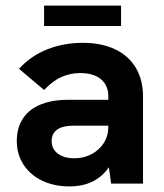

<svg xmlns="http://www.w3.org/2000/svg" viewBox="-20 -656 586 686"><path d="M369 -58.5Q322 10 228 10Q174 10 131.2 -10.2Q88.5 -30.5 64.2 -67.5Q40 -104.5 40 -152.5Q40 -193.5 57 -224.2Q74 -255 104.5 -272.5Q150.5 -299.5 225 -299.5H367V-311.5Q367 -350.5 341 -372.8Q315 -395 266 -395Q231.5 -395 200.2 -381.2Q169 -367.5 137.5 -334.5L48 -410Q90.5 -457 149.5 -480Q208.5 -503 275 -503Q342.5 -503 391 -480Q439.5 -457 465.2 -413.8Q491 -370.5 491 -311.5V0H377ZM246 -90.5Q279 -90.5 306.8 -105Q334.5 -119.5 350.8 -145Q367 -170.5 367 -202.5V-207H243Q204.5 -207 185 -193.5Q164.5 -179 164.5 -152Q164.5 -124 186.5 -107.2Q208.5 -90.5 246 -90.5ZM137.5 -636H412.5V-563H137.5Z"/></svg>

Font: HK Grotesk
Style: Bold
Weight: 700
Designer: Alfredo Marco Pradil
Foundry: Hanken Design Co.
Version: Version 3.001